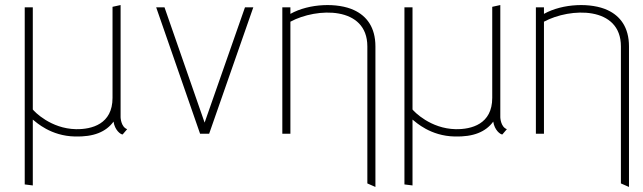

<svg xmlns="http://www.w3.org/2000/svg" viewBox="-20 -530 2550 761"><path d="M484 -18C459 -27 458 -65 458 -65V-510L426 -503V-142C426 -38 344 -17 281 -18C181 -20 116 -88 110 -96V-501H78V201L110 205V-56C124 -45 181 9 277 11C351 13 400 -7 430 -48C435 -14 458 3 466 3Z M809 0 984 -501H951L791 -44L632 -501H599L773 0Z M1468 211V-346C1468 -422 1433 -467 1383 -490C1319 -520 1206 -517 1131 -475V-501H1099V0H1131V-444C1235 -500 1436 -507 1436 -346V197Z M1989 -18C1964 -27 1963 -65 1963 -65V-510L1931 -503V-142C1931 -38 1849 -17 1786 -18C1686 -20 1621 -88 1615 -96V-501H1583V201L1615 205V-56C1629 -45 1686 9 1782 11C1856 13 1905 -7 1935 -48C1940 -14 1963 3 1971 3Z M2473 211V-346C2473 -422 2438 -467 2388 -490C2324 -520 2211 -517 2136 -475V-501H2104V0H2136V-444C2240 -500 2441 -507 2441 -346V197Z"/></svg>

Font: Advent Pro
Style: ExtraLight
Weight: 250
Designer: Andreas Kalpakidis
Foundry: Andreas Kalpakidis
Version: Version 2.002 2007